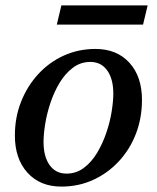

<svg xmlns="http://www.w3.org/2000/svg" viewBox="-20 -677 580 710"><path d="M207 13Q128 13 81.5 -38.5Q35 -90 35 -176Q35 -243 58 -301Q81 -359 121.5 -403Q162 -447 216 -471.5Q270 -496 333 -496Q412 -496 458.5 -445Q505 -394 505 -308Q505 -240 482.5 -182Q460 -124 419 -80Q378 -36 324 -11.5Q270 13 207 13ZM226 -35Q262 -35 290.5 -56.5Q319 -78 339.5 -112.5Q360 -147 373.5 -187Q387 -227 393 -265Q399 -303 399 -331Q399 -385 376.5 -416.5Q354 -448 314 -448Q278 -448 249.5 -426.5Q221 -405 200.5 -371Q180 -337 166.5 -296.5Q153 -256 147 -218Q141 -180 141 -152Q141 -98 163.5 -66.5Q186 -35 226 -35ZM190 -586 207 -657H526L509 -586Z"/></svg>

Font: Platypi
Style: Italic
Weight: 400
Italic angle: -13°
Designer: David Sargent
Foundry: Bolt Cutter Type
Version: Version 1.200; ttfautohint (v1.8.4.7-5d5b)